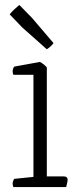

<svg xmlns="http://www.w3.org/2000/svg" viewBox="-20 -755 324 775"><path d="M247 0H34Q31 -8 31 -14Q31 -22 37 -33L115 -41V-453H34Q31 -460 31 -467Q31 -476 37 -486L141 -505Q158 -496 169 -483V-43H237Q253 -43 253 -29Q253 -23 249 -8ZM169 -556 70 -644 19 -697Q29 -709 37 -716.5Q45 -724 58 -735L109 -683L196 -581Q187 -568 169 -556Z"/></svg>

Font: Scope One
Style: Regular
Weight: 400
Designer: Dalton Maag Ltd
Foundry: Dalton Maag Ltd
Version: Version 1.002; ttfautohint (v1.4.1) -l 11 -r 50 -G 50 -x 14 